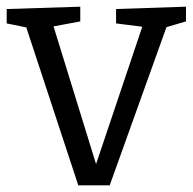

<svg xmlns="http://www.w3.org/2000/svg" viewBox="-25 -552 576 574"><path d="M322 -525 531 -532V-488L463 -468L477 -483L303 2H209L50 -481L64 -468L-5 -482V-525L215 -532V-488L124 -471L132 -483L266 -49H258L403 -480L409 -471L322 -482Z"/></svg>

Font: Pack4
Style: Regular
Weight: 400
Version: Version 2.002